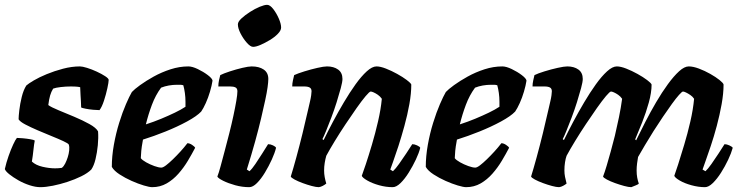

<svg xmlns="http://www.w3.org/2000/svg" viewBox="-30 -775 3061 795"><path d="M137 0Q117 0 92.5 -8Q68 -16 46 -28.5Q24 -41 8.5 -53.5Q-7 -66 -10 -75Q-4 -102 5.5 -129Q15 -156 24.5 -176.5Q34 -197 40 -204Q48 -204 64.5 -202.5Q81 -201 95.5 -198.5Q110 -196 114 -193Q111 -179 108.5 -154.5Q106 -130 102 -106Q118 -91 146 -84.5Q174 -78 198 -78Q205 -78 212.5 -78.5Q220 -79 226 -80Q234 -86 240 -98Q246 -110 250.5 -124Q255 -138 256.5 -152Q258 -166 255 -176Q253 -181 232.5 -190.5Q212 -200 183.5 -211.5Q155 -223 126 -235.5Q97 -248 75 -259.5Q53 -271 47 -281Q47 -293 50 -319Q53 -345 60 -373.5Q67 -402 79 -421Q88 -429 110 -442Q132 -455 163.5 -468Q195 -481 231 -490.5Q267 -500 301 -500Q311 -500 330.5 -494Q350 -488 370.5 -478.5Q391 -469 405.5 -459.5Q420 -450 420 -444Q420 -435 414.5 -409.5Q409 -384 400.5 -358Q392 -332 382 -319Q372 -319 355.5 -320.5Q339 -322 324 -325Q309 -328 306 -330Q306 -345 305 -356.5Q304 -368 303.5 -381Q303 -394 302 -414Q293 -416 282.5 -416.5Q272 -417 264 -417Q243 -417 221.5 -414.5Q200 -412 190 -408Q182 -395 177.5 -379.5Q173 -364 170 -340Q182 -331 212.5 -318.5Q243 -306 277.5 -291.5Q312 -277 340 -261.5Q368 -246 376 -231Q378 -204 375 -173.5Q372 -143 365.5 -116Q359 -89 348 -73Q333 -58 306.5 -45Q280 -32 249.5 -22Q219 -12 189 -6Q159 0 137 0Z M600 0Q589 0 565.5 -7Q542 -14 515 -26Q488 -38 465 -53Q442 -68 433 -84Q433 -128 441.5 -175.5Q450 -223 463.5 -266.5Q477 -310 491.5 -343.5Q506 -377 516 -394Q526 -405 550 -422.5Q574 -440 606.5 -458Q639 -476 676 -488Q713 -500 750 -500Q766 -500 789 -489Q812 -478 830.5 -464Q849 -450 850 -441Q847 -421 839.5 -395.5Q832 -370 822 -348Q812 -326 803 -313Q785 -294 744.5 -272Q704 -250 655.5 -230.5Q607 -211 562 -197Q556 -164 555 -150.5Q554 -137 553 -120Q559 -112 575 -103Q591 -94 609 -87.5Q627 -81 638 -81Q645 -81 657.5 -90.5Q670 -100 686 -115.5Q702 -131 717.5 -148Q733 -165 746 -182Q755 -182 765.5 -175Q776 -168 778 -163Q765 -138 748 -109.5Q731 -81 709 -56Q687 -31 660 -15.5Q633 0 600 0ZM574 -260Q608 -271 638 -283.5Q668 -296 694 -308.5Q720 -321 738 -333Q738 -338 738 -343.5Q738 -349 738 -354Q738 -372 735.5 -390Q733 -408 729 -422Q722 -424 716 -424Q710 -424 703 -424Q686 -424 669 -421Q652 -418 637 -412Q614 -381 599 -341Q584 -301 574 -260Z M1002 0Q973 0 944 -8Q915 -16 894 -26.5Q873 -37 870 -44Q876 -59 883.5 -87Q891 -115 900.5 -150.5Q910 -186 919.5 -223.5Q929 -261 936.5 -296Q944 -331 948.5 -357.5Q953 -384 953 -397Q953 -409 945 -413Q937 -417 923 -417H874Q874 -430 877 -443.5Q880 -457 882 -464Q896 -471 922 -479.5Q948 -488 973.5 -494Q999 -500 1012 -500Q1043 -500 1062 -487Q1081 -474 1081 -448Q1081 -436 1078 -414Q1075 -392 1068 -359.5Q1061 -327 1051 -284.5Q1041 -242 1026.5 -189.5Q1012 -137 992 -73L1003 -66Q1014 -76 1027.5 -96Q1041 -116 1055.5 -139Q1070 -162 1080 -178Q1090 -178 1100.5 -173Q1111 -168 1113 -163Q1108 -142 1095.5 -114.5Q1083 -87 1067 -60.5Q1051 -34 1034 -17Q1017 0 1002 0ZM1018 -581Q1007 -581 992 -598Q977 -615 966 -636.5Q955 -658 955 -674Q955 -685 969.5 -698.5Q984 -712 1005 -725.5Q1026 -739 1045.5 -747Q1065 -755 1076 -755Q1088 -755 1101.5 -737.5Q1115 -720 1124.5 -698Q1134 -676 1134 -661Q1134 -649 1120.5 -635Q1107 -621 1087 -609Q1067 -597 1048.5 -589Q1030 -581 1018 -581Z M1290 0Q1279 0 1260.5 -5Q1242 -10 1223 -17Q1204 -24 1190 -31.5Q1176 -39 1174 -44Q1184 -76 1197 -123.5Q1210 -171 1223 -224Q1236 -277 1246 -322Q1250 -340 1253.5 -354.5Q1257 -369 1258.5 -380.5Q1260 -392 1260 -397Q1260 -408 1252.5 -412.5Q1245 -417 1229 -417H1180Q1180 -429 1183 -442.5Q1186 -456 1188 -464Q1203 -471 1230.5 -479.5Q1258 -488 1284.5 -494Q1311 -500 1324 -500Q1352 -500 1370 -487Q1388 -474 1388 -448Q1388 -436 1381 -410Q1374 -384 1364 -352Q1354 -320 1342 -288.5Q1330 -257 1320 -232.5Q1310 -208 1305 -199L1310 -195Q1327 -230 1348.5 -270.5Q1370 -311 1394 -351.5Q1418 -392 1442 -425.5Q1466 -459 1488.5 -479.5Q1511 -500 1529 -500Q1545 -500 1568 -491Q1591 -482 1614.5 -469Q1638 -456 1654.5 -443.5Q1671 -431 1673 -425Q1673 -388 1665 -343.5Q1657 -299 1644.5 -253.5Q1632 -208 1619.5 -169.5Q1607 -131 1597.5 -105Q1588 -79 1586 -73L1597 -66Q1608 -76 1622.5 -96.5Q1637 -117 1652 -139.5Q1667 -162 1677 -178Q1686 -178 1697 -173Q1708 -168 1710 -163Q1705 -142 1692 -114.5Q1679 -87 1662.5 -60.5Q1646 -34 1628.5 -17Q1611 0 1596 0Q1568 0 1539.5 -8Q1511 -16 1491 -27.5Q1471 -39 1468 -47Q1473 -60 1484.5 -94.5Q1496 -129 1510 -176Q1524 -223 1535.5 -273Q1547 -323 1551 -366Q1544 -376 1534.5 -382.5Q1525 -389 1517 -392.5Q1509 -396 1505 -396Q1500 -396 1484 -377Q1468 -358 1446.5 -327.5Q1425 -297 1401 -261Q1377 -225 1356 -190.5Q1335 -156 1321 -130Q1317 -116 1314.5 -100.5Q1312 -85 1312 -69Q1312 -55 1314.5 -41.5Q1317 -28 1321 -15Q1315 -10 1306.5 -5.5Q1298 -1 1290 0Z M1900 0Q1889 0 1865.5 -7Q1842 -14 1815 -26Q1788 -38 1765 -53Q1742 -68 1733 -84Q1733 -128 1741.5 -175.5Q1750 -223 1763.5 -266.5Q1777 -310 1791.5 -343.5Q1806 -377 1816 -394Q1826 -405 1850 -422.5Q1874 -440 1906.5 -458Q1939 -476 1976 -488Q2013 -500 2050 -500Q2066 -500 2089 -489Q2112 -478 2130.5 -464Q2149 -450 2150 -441Q2147 -421 2139.5 -395.5Q2132 -370 2122 -348Q2112 -326 2103 -313Q2085 -294 2044.5 -272Q2004 -250 1955.5 -230.5Q1907 -211 1862 -197Q1856 -164 1855 -150.5Q1854 -137 1853 -120Q1859 -112 1875 -103Q1891 -94 1909 -87.5Q1927 -81 1938 -81Q1945 -81 1957.5 -90.5Q1970 -100 1986 -115.5Q2002 -131 2017.5 -148Q2033 -165 2046 -182Q2055 -182 2065.5 -175Q2076 -168 2078 -163Q2065 -138 2048 -109.5Q2031 -81 2009 -56Q1987 -31 1960 -15.5Q1933 0 1900 0ZM1874 -260Q1908 -271 1938 -283.5Q1968 -296 1994 -308.5Q2020 -321 2038 -333Q2038 -338 2038 -343.5Q2038 -349 2038 -354Q2038 -372 2035.5 -390Q2033 -408 2029 -422Q2022 -424 2016 -424Q2010 -424 2003 -424Q1986 -424 1969 -421Q1952 -418 1937 -412Q1914 -381 1899 -341Q1884 -301 1874 -260Z M2285 0Q2274 0 2255.5 -5Q2237 -10 2218 -17Q2199 -24 2185 -31.5Q2171 -39 2169 -44Q2179 -76 2192 -123.5Q2205 -171 2218 -224Q2231 -277 2241 -322Q2245 -340 2248.5 -354.5Q2252 -369 2253.5 -380.5Q2255 -392 2255 -397Q2255 -408 2247.5 -412.5Q2240 -417 2224 -417H2175Q2175 -429 2178 -442.5Q2181 -456 2183 -464Q2197 -471 2224.5 -479.5Q2252 -488 2279 -494Q2306 -500 2319 -500Q2347 -500 2365 -487Q2383 -474 2383 -448Q2383 -436 2376 -410Q2369 -384 2359 -352Q2349 -320 2337 -288.5Q2325 -257 2315 -232.5Q2305 -208 2300 -199L2305 -195Q2322 -230 2343.5 -270.5Q2365 -311 2389 -351.5Q2413 -392 2437 -425.5Q2461 -459 2483.5 -479.5Q2506 -500 2524 -500Q2540 -500 2563 -491Q2586 -482 2609.5 -469Q2633 -456 2649.5 -443.5Q2666 -431 2668 -425Q2668 -392 2656.5 -350.5Q2645 -309 2629 -268.5Q2613 -228 2600 -198L2604 -194Q2621 -229 2642 -270Q2663 -311 2687 -352Q2711 -393 2735.5 -426.5Q2760 -460 2782 -480Q2804 -500 2822 -500Q2840 -500 2864 -491Q2888 -482 2911 -469Q2934 -456 2949.5 -443.5Q2965 -431 2966 -425Q2966 -388 2958 -343.5Q2950 -299 2938 -254Q2926 -209 2913 -170.5Q2900 -132 2890.5 -105.5Q2881 -79 2879 -73L2891 -66Q2901 -75 2915.5 -95.5Q2930 -116 2945 -139Q2960 -162 2970 -178Q2979 -178 2990 -173Q3001 -168 3004 -163Q2998 -141 2985 -113.5Q2972 -86 2955.5 -60Q2939 -34 2921.5 -17Q2904 0 2889 0Q2862 0 2833 -8Q2804 -16 2784.5 -27.5Q2765 -39 2762 -47Q2767 -60 2778 -94.5Q2789 -129 2803 -175.5Q2817 -222 2828.5 -272Q2840 -322 2844 -366Q2838 -375 2828.5 -381.5Q2819 -388 2810.5 -392Q2802 -396 2798 -396Q2794 -396 2781.5 -382Q2769 -368 2752 -344.5Q2735 -321 2715 -291.5Q2695 -262 2676 -232Q2657 -202 2640.5 -174Q2624 -146 2612 -125Q2610 -114 2608 -99Q2606 -84 2606 -69Q2606 -53 2608.5 -39.5Q2611 -26 2615 -15Q2614 -12 2602.5 -7.5Q2591 -3 2584 0Q2573 0 2554.5 -5Q2536 -10 2516.5 -17Q2497 -24 2483 -31.5Q2469 -39 2467 -44Q2474 -62 2482 -89Q2490 -116 2499 -148.5Q2508 -181 2516 -213Q2525 -251 2533 -290Q2541 -329 2546 -366Q2539 -376 2529.5 -382.5Q2520 -389 2512 -392.5Q2504 -396 2500 -396Q2495 -396 2479 -377Q2463 -358 2441.5 -327.5Q2420 -297 2396 -261Q2372 -225 2351 -190.5Q2330 -156 2316 -130Q2312 -119 2309.5 -103Q2307 -87 2307 -69Q2307 -56 2309.5 -43Q2312 -30 2316 -15Q2310 -10 2301.5 -5.5Q2293 -1 2285 0Z"/></svg>

Font: Texturina Medium 12pt ExtraBold
Style: Italic
Weight: 800
Italic angle: -11°
Version: Version 1.002